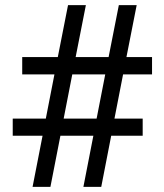

<svg xmlns="http://www.w3.org/2000/svg" viewBox="-20 -731 640 751"><path d="M345.2 -200.2H216.3L177.2 0H107.4L146.5 -200.2H29.8V-267.1H159.2L192.9 -439.9H66.9V-507.8H206.1L246.1 -710.9H315.9L275.9 -507.8H404.8L444.8 -710.9H514.6L474.6 -507.8H574.7V-439.9H461.4L427.7 -267.1H538.1V-200.2H415L376 0H306.2ZM229 -267.1H357.9L391.6 -439.9H262.7Z"/></svg>

Font: Roboto Mono
Style: Regular
Weight: 400
Designer: Google
Version: Version 2.000985; 2015; ttfautohint (v1.3)